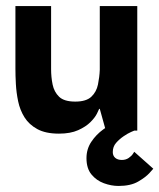

<svg xmlns="http://www.w3.org/2000/svg" viewBox="-20 -432 527 635"><path d="M175 10Q131 10 103.5 -5Q76 -20 61 -44Q46 -68 40 -97Q34 -126 32.5 -154Q31 -182 31 -204V-412H149V-203Q149 -177 154 -152.5Q159 -128 175.5 -112Q192 -96 229 -96Q265 -96 282 -112Q299 -128 304 -152.5Q309 -177 310 -201V-412H434V0H330L310 -72H308Q307 -69 300.5 -56Q294 -43 279 -28Q264 -13 238.5 -1.5Q213 10 175 10ZM372 183Q348 183 323.5 174Q299 165 282.5 145Q266 125 266 91Q266 61 282 37Q298 13 321.5 -4Q345 -21 368.5 -32Q392 -43 408 -48.5Q424 -54 424 -54V0Q424 0 413.5 4.5Q403 9 389 18.5Q375 28 364 40.5Q353 53 353 71Q353 83 361 90Q369 97 383 97Q396 97 405.5 90.5Q415 84 419.5 77Q424 70 424 70L487 126Q487 126 474.5 140Q462 154 437 168.5Q412 183 372 183Z"/></svg>

Font: Darker Grotesque Light ExtraBold
Style: Regular
Weight: 800
Version: Version 1.000;gftools[0.9.28]